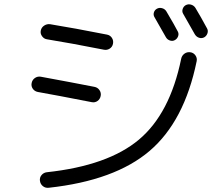

<svg xmlns="http://www.w3.org/2000/svg" viewBox="-20 -848 1040 904"><path d="M168 3Q166 -12 175.5 -23.5Q185 -35 200 -37Q488 -68 634 -190.5Q780 -313 833 -571Q836 -586 848 -595Q860 -604 876 -602Q891 -600 900 -587.5Q909 -575 906 -560Q848 -277 684.5 -137.5Q521 2 210 36Q194 38 182 28.5Q170 19 168 3ZM763 -795Q805 -724 817 -700Q823 -689 818.5 -677Q814 -665 803 -659Q792 -653 779.5 -657.5Q767 -662 761 -673Q731 -727 708 -766Q701 -777 704.5 -789Q708 -801 719 -807Q730 -813 743 -809.5Q756 -806 763 -795ZM855 -824Q867 -830 880 -826Q893 -822 900 -811Q926 -768 955 -714Q961 -703 956.5 -690.5Q952 -678 941 -672Q929 -666 916.5 -670.5Q904 -675 897 -687Q877 -723 843 -782Q836 -793 840 -805.5Q844 -818 855 -824ZM158 -415Q143 -418 134.5 -430Q126 -442 129 -457Q132 -472 144 -480.5Q156 -489 171 -487Q323 -459 425 -439Q440 -436 448.5 -423.5Q457 -411 454 -396Q451 -381 439 -372.5Q427 -364 412 -367Q243 -400 158 -415ZM201 -663Q187 -665 178 -677.5Q169 -690 172 -704Q175 -719 188 -727.5Q201 -736 216 -734Q327 -716 484 -685Q499 -682 507 -669.5Q515 -657 512 -642Q509 -627 496.5 -619Q484 -611 469 -614Q312 -645 201 -663Z"/></svg>

Font: Rounded Mplus 1c
Style: Regular
Weight: 400
Version: Version 1.059.20150529